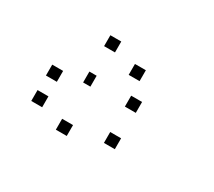

<svg xmlns="http://www.w3.org/2000/svg" viewBox="-91 -632 849 763"><g transform="rotate(30 333.5 -250.5)"><path d="M466.7 -133.3V-83.3H416.7V-133.3ZM275 -83.3V-33.3H225V-83.3ZM133.3 -133.3V-83.3H83.3V-133.3ZM466.7 -300V-250H416.7V-300ZM258.3 -300V-250H225V-300ZM133.3 -250V-200H83.3V-250ZM416.7 -416.7V-366.7H366.7V-416.7ZM275 -466.7V-416.7H225V-466.7Z"/></g></svg>

Font: 0xA000-Boxes
Style: Boxes
Weight: 400
Version: Version 0.1